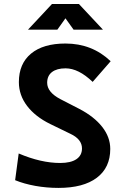

<svg xmlns="http://www.w3.org/2000/svg" viewBox="-20 -918 626 948"><path d="M269 9.8Q210 9.8 154.3 -0.2Q98.6 -10.3 54.7 -28.3L72.3 -160.2Q182.6 -113.3 276.9 -113.3Q329.1 -113.3 356.9 -131.8Q384.8 -150.4 384.8 -185.1Q384.8 -230.5 327.6 -257.3L228 -305.7Q154.3 -341.8 113.8 -395Q73.2 -448.2 73.2 -512.7Q73.2 -603.5 133.3 -653.3Q193.4 -703.1 303.2 -703.1Q434.6 -703.1 526.4 -615.7L437.5 -513.7Q367.7 -580.6 303.7 -580.6Q260.7 -580.6 236.8 -562.3Q212.9 -543.9 212.9 -509.3Q212.9 -462.9 277.8 -428.7L371.6 -380.4Q444.8 -342.3 484.6 -291.5Q524.4 -240.7 524.4 -182.6Q524.4 -90.3 458 -40.3Q391.6 9.8 269 9.8ZM118.2 -771.5 236.8 -898.4H369.6L488.3 -771.5H343.3L303.2 -827.6L263.2 -771.5Z"/></svg>

Font: Cascadia Mono
Style: Bold
Weight: 700
Monospace: yes
Designer: Aaron Bell
Foundry: Saja Typeworks
Version: Version 2404.023; ttfautohint (v1.8.4)